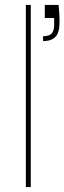

<svg xmlns="http://www.w3.org/2000/svg" viewBox="-20 -760 262 780"><path d="M162 -740H218Q222 -701 222 -671Q222 -627 205 -610Q188 -593 155 -593V-613Q180 -613 190 -624Q200 -635 200 -658V-687H162ZM85 0V-740H105V0Z"/></svg>

Font: SVN-Poppins Thin
Style: Regular
Weight: 100
Designer: Ninad Kale (Devanagari), Jonny Pinhorn (Latin)
Foundry: Indian Type Foundry
Version: Version 3.002 2017